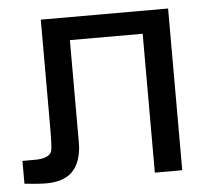

<svg xmlns="http://www.w3.org/2000/svg" viewBox="-44 -578 685 628"><g transform="rotate(-5 298.5 -263.5)"><path d="M112 -531H530V0H440V-456H201V-192Q201 -150 201 -127Q201 -104 200 -99Q194 -44 163 -19Q134 4 84 4Q68 4 50 2.5Q32 1 12 -1V-76H52Q100 -76 108 -99Q112 -110 112 -181Z"/></g></svg>

Font: MongolianScript
Style: Regular
Weight: 400
Designer: Bolorsoft LLC, NUM
Foundry: Bolorsoft LLC
Version: Version 3.2